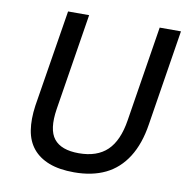

<svg xmlns="http://www.w3.org/2000/svg" viewBox="-80 -784 862 871"><g transform="rotate(10 351.0 -348.0)"><path d="M317 9Q249 9 202 -9Q155 -27 127 -61Q99 -95 91 -144.5Q83 -194 92 -258L164 -705H261L190 -260Q175 -164 208.5 -122Q242 -80 323 -80Q407 -80 454 -125Q501 -170 516 -266L586 -705H684L614 -265Q600 -173 561 -111.5Q522 -50 461 -20.5Q400 9 317 9Z"/></g></svg>

Font: Nunito Sans 7pt SemiCondensed Medium
Style: Italic
Weight: 500
Width: 4
Italic angle: -9°
Designer: Vernon Adams
Foundry: Vernon Adams
Version: Version 3.101;gftools[0.9.27]